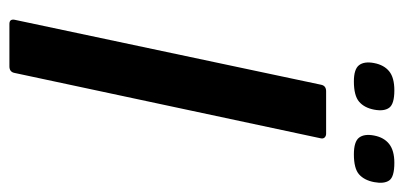

<svg xmlns="http://www.w3.org/2000/svg" viewBox="-245 -613 858 408"><g transform="rotate(90 184.0 -409.0)"><path d="M135 -11Q133 0 121 0H31Q20 0 22 -11L160 -662Q162 -673 174 -673H264Q269 -673 272 -670Q275 -667 274 -662ZM213 -775Q209 -754 196 -743Q183 -732 153 -732Q127 -732 118.5 -743Q110 -754 114 -775Q118 -796 131.5 -807Q145 -818 172 -818Q201 -818 209 -807Q217 -796 213 -775ZM367 -775Q363 -754 350.5 -743Q338 -732 308 -732Q281 -732 272.5 -743Q264 -754 268 -775Q272 -796 286 -807Q300 -818 326 -818Q356 -818 363.5 -807Q371 -796 367 -775Z"/></g></svg>

Font: Glory SemiBold
Style: Italic
Weight: 600
Italic angle: -12°
Designer: Robert Leuschke
Foundry: Robert Leuschke
Version: Version 1.011